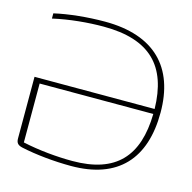

<svg xmlns="http://www.w3.org/2000/svg" viewBox="-102 -780 889 891"><g transform="rotate(15 342.5 -335.0)"><path d="M53 -654V-629C132 -647 220 -655 295 -655C519 -655 618 -551 622 -347H45V-51C45 -30 53 -20 76 -15C145 0 234 9 315 9C541 9 653 -116 653 -338C653 -554 534 -679 295 -679C213 -679 122 -670 53 -654ZM76 -40V-323H622C618 -119 525 -15 315 -15C241 -15 154 -23 76 -40Z"/></g></svg>

Font: LT Wave Thin
Style: Regular
Weight: 100
Designer: Daniel Lyons
Version: Version 2.5 (Glyphs App)